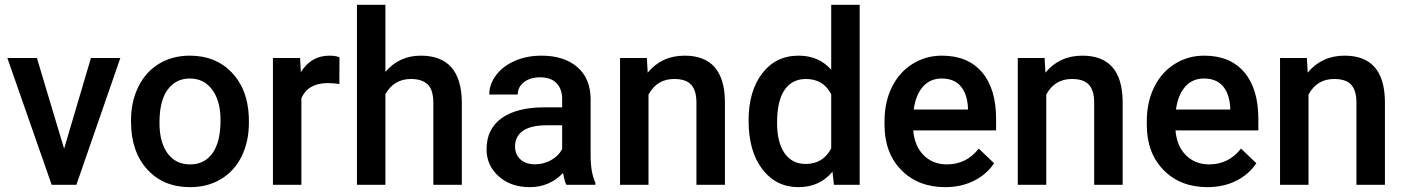

<svg xmlns="http://www.w3.org/2000/svg" viewBox="-20 -770 5851 800"><path d="M247.1 -150.4 358.9 -528.3H481.4L298.3 0H195.3L10.7 -528.3H133.8Z M525.9 -269Q525.9 -346.7 556.6 -408.9Q587.4 -471.2 643.1 -504.6Q698.7 -538.1 771 -538.1Q877.9 -538.1 944.6 -469.2Q1011.2 -400.4 1016.6 -286.6L1017.1 -258.8Q1017.1 -180.7 987.1 -119.1Q957 -57.6 901.1 -23.9Q845.2 9.8 772 9.8Q660.2 9.8 593 -64.7Q525.9 -139.2 525.9 -263.2ZM644.5 -258.8Q644.5 -177.2 678.2 -131.1Q711.9 -85 772 -85Q832 -85 865.5 -131.8Q898.9 -178.7 898.9 -269Q898.9 -349.1 864.5 -396Q830.1 -442.9 771 -442.9Q712.9 -442.9 678.7 -396.7Q644.5 -350.6 644.5 -258.8Z M1394 -419.9Q1370.6 -423.8 1345.7 -423.8Q1264.2 -423.8 1235.8 -361.3V0H1117.2V-528.3H1230.5L1233.4 -469.2Q1276.4 -538.1 1352.5 -538.1Q1377.9 -538.1 1394.5 -531.2Z M1585.9 -470.7Q1644 -538.1 1732.9 -538.1Q1901.9 -538.1 1904.3 -345.2V0H1785.6V-340.8Q1785.6 -395.5 1762 -418.2Q1738.3 -440.9 1692.4 -440.9Q1621.1 -440.9 1585.9 -377.4V0H1467.3V-750H1585.9Z M2339.8 0Q2332 -15.1 2326.2 -49.3Q2269.5 9.8 2187.5 9.8Q2107.9 9.8 2057.6 -35.6Q2007.3 -81.1 2007.3 -147.9Q2007.3 -232.4 2070.1 -277.6Q2132.8 -322.8 2249.5 -322.8H2322.3V-357.4Q2322.3 -398.4 2299.3 -423.1Q2276.4 -447.8 2229.5 -447.8Q2189 -447.8 2163.1 -427.5Q2137.2 -407.2 2137.2 -376H2018.6Q2018.6 -419.4 2047.4 -457.3Q2076.2 -495.1 2125.7 -516.6Q2175.3 -538.1 2236.3 -538.1Q2329.1 -538.1 2384.3 -491.5Q2439.5 -444.8 2440.9 -360.4V-122.1Q2440.9 -50.8 2460.9 -8.3V0ZM2209.5 -85.4Q2244.6 -85.4 2275.6 -102.5Q2306.6 -119.6 2322.3 -148.4V-248H2258.3Q2192.4 -248 2159.2 -225.1Q2126 -202.1 2126 -160.2Q2126 -126 2148.7 -105.7Q2171.4 -85.4 2209.5 -85.4Z M2675.3 -528.3 2678.7 -467.3Q2737.3 -538.1 2832.5 -538.1Q2997.6 -538.1 3000.5 -349.1V0H2881.8V-342.3Q2881.8 -392.6 2860.1 -416.7Q2838.4 -440.9 2789.1 -440.9Q2717.3 -440.9 2682.1 -376V0H2563.5V-528.3Z M3099.1 -268.1Q3099.1 -390.1 3155.8 -464.1Q3212.4 -538.1 3307.6 -538.1Q3391.6 -538.1 3443.4 -479.5V-750H3562V0H3454.6L3448.7 -54.7Q3395.5 9.8 3306.6 9.8Q3213.9 9.8 3156.5 -64.9Q3099.1 -139.6 3099.1 -268.1ZM3217.8 -257.8Q3217.8 -177.2 3248.8 -132.1Q3279.8 -86.9 3336.9 -86.9Q3409.7 -86.9 3443.4 -151.9V-377.4Q3410.6 -440.9 3337.9 -440.9Q3280.3 -440.9 3249 -395.3Q3217.8 -349.6 3217.8 -257.8Z M3918.5 9.8Q3805.7 9.8 3735.6 -61.3Q3665.5 -132.3 3665.5 -250.5V-265.1Q3665.5 -344.2 3696 -406.5Q3726.6 -468.8 3781.7 -503.4Q3836.9 -538.1 3904.8 -538.1Q4012.7 -538.1 4071.5 -469.2Q4130.4 -400.4 4130.4 -274.4V-226.6H3785.2Q3790.5 -161.1 3828.9 -123Q3867.2 -85 3925.3 -85Q4006.8 -85 4058.1 -150.9L4122.1 -89.8Q4090.3 -42.5 4037.4 -16.4Q3984.4 9.8 3918.5 9.8ZM3904.3 -442.9Q3855.5 -442.9 3825.4 -408.7Q3795.4 -374.5 3787.1 -313.5H4013.2V-322.3Q4009.3 -381.8 3981.4 -412.4Q3953.6 -442.9 3904.3 -442.9Z M4332.5 -528.3 4335.9 -467.3Q4394.5 -538.1 4489.7 -538.1Q4654.8 -538.1 4657.7 -349.1V0H4539.1V-342.3Q4539.1 -392.6 4517.3 -416.7Q4495.6 -440.9 4446.3 -440.9Q4374.5 -440.9 4339.4 -376V0H4220.7V-528.3Z M5011.2 9.8Q4898.4 9.8 4828.4 -61.3Q4758.3 -132.3 4758.3 -250.5V-265.1Q4758.3 -344.2 4788.8 -406.5Q4819.3 -468.8 4874.5 -503.4Q4929.7 -538.1 4997.6 -538.1Q5105.5 -538.1 5164.3 -469.2Q5223.1 -400.4 5223.1 -274.4V-226.6H4877.9Q4883.3 -161.1 4921.6 -123Q4960 -85 5018.1 -85Q5099.6 -85 5150.9 -150.9L5214.8 -89.8Q5183.1 -42.5 5130.1 -16.4Q5077.1 9.8 5011.2 9.8ZM4997.1 -442.9Q4948.2 -442.9 4918.2 -408.7Q4888.2 -374.5 4879.9 -313.5H5106V-322.3Q5102.1 -381.8 5074.2 -412.4Q5046.4 -442.9 4997.1 -442.9Z M5425.3 -528.3 5428.7 -467.3Q5487.3 -538.1 5582.5 -538.1Q5747.6 -538.1 5750.5 -349.1V0H5631.8V-342.3Q5631.8 -392.6 5610.1 -416.7Q5588.4 -440.9 5539.1 -440.9Q5467.3 -440.9 5432.1 -376V0H5313.5V-528.3Z"/></svg>

Font: Vazir Medium
Style: Medium
Weight: 500
Designer: Saber Rastikerdar
Foundry: Saber Rastikerdar
Version: Version 30.0.0